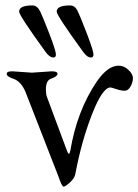

<svg xmlns="http://www.w3.org/2000/svg" viewBox="-20 -669 512 711"><path d="M189.9 -626Q189.9 -648.9 238.8 -648.9Q256.8 -648.9 266.1 -630.9Q279.3 -604 302.7 -542Q326.2 -480 326.2 -467.8Q326.2 -455.6 316.9 -456.1Q302.2 -456.1 287.1 -478Q189.9 -611.8 189.9 -626ZM50.8 -626Q50.8 -648.9 100.1 -648.9Q118.2 -648.9 128.9 -626.5Q139.6 -604 163.6 -542Q187 -480 187 -467.8Q187 -455.6 178.2 -456.1Q163.1 -456.1 147.9 -478Q50.8 -611.8 50.8 -626ZM172.9 -404.8Q192.9 -404.8 192.9 -395.5Q192.9 -386.2 169.9 -377.9Q149.9 -372.1 149.9 -336.9Q149.9 -320.8 153.8 -310.1L228 -110.8Q235.8 -88.9 240.2 -109.9Q265.1 -258.8 337.9 -366.2Q378.9 -426.3 419.9 -425.8Q439 -425.8 455.6 -410.2Q472.2 -394.5 472.2 -379.9Q472.7 -366.2 463.9 -349.6Q455.1 -333 441.9 -333Q428.7 -333 411.1 -338.9Q393.6 -344.7 389.2 -345.2Q359.4 -345.2 320.3 -244.6Q281.2 -144 258.8 -23.9Q255.9 -8.8 238.8 6.8Q221.7 22.5 215.3 22Q209 22 195.8 -17.1L74.2 -329.1Q57.1 -369.1 27.8 -377.9Q4.9 -385.7 4.9 -395.5Q4.9 -405.3 24.9 -404.8H27.8L98.1 -399.9L169.9 -404.8Z"/></svg>

Font: EBGaramond
Style: Regular
Weight: 400
Version: Version 000.012g